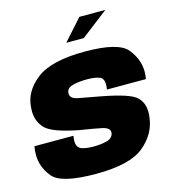

<svg xmlns="http://www.w3.org/2000/svg" viewBox="-142 -980 969 1086"><g transform="rotate(-15 342.0 -437.0)"><path d="M424 -878.5H576L417 -756H314.5ZM286.5 4Q82.5 4 33.5 -56.2Q-15.5 -116.5 -15.5 -188Q-15.5 -211.5 -11 -237.5H217.5Q214.5 -219.5 214.5 -206Q214.5 -169.5 240.8 -159.2Q267 -149 312 -149Q356.5 -149 390.5 -158.2Q424.5 -167.5 429.5 -195.5Q430 -199 430 -202Q430 -228 384.8 -237.5Q339.5 -247 257 -260Q104.5 -289.5 65.5 -331Q26.5 -372.5 26.5 -434Q26.5 -444 27.5 -455Q33 -547 119.2 -614Q205.5 -681 403 -681Q600 -681 650.2 -618.2Q700.5 -555.5 700.5 -484.5Q700.5 -463.5 696.5 -441H468Q471 -457.5 471 -470.5Q471 -507.5 443.8 -516.8Q416.5 -526 375 -526Q328 -526 292.8 -517.5Q257.5 -509 253 -483Q252.5 -479 252.5 -475Q252.5 -445.5 295.5 -436.8Q338.5 -428 426.5 -412.5Q585 -382.5 623.5 -349Q662 -315.5 662 -257Q662 -243.5 660 -228Q649.5 -132 567.5 -64Q485.5 4 286.5 4Z"/></g></svg>

Font: Rudi
Style: Regular
Weight: 400
Italic angle: -10°
Designer: Tyler Finck
Foundry: Etcetera Type Company
Version: Version 1.111; ttfautohint (v1.8.4)